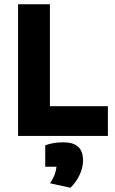

<svg xmlns="http://www.w3.org/2000/svg" viewBox="-20 -640 542 904"><path d="M65 -620H215V-140H488V0H65ZM216 223Q230 201 237 183Q244 165 246 145H193V44Q232 30 278 30Q325 30 348 51Q371 72 371 116Q371 149 355 183Q339 217 312 244Z"/></svg>

Font: Athiti
Style: Bold
Weight: 700
Designer: CadsonDemak Team
Foundry: CadsonDemak
Version: Version 1.033